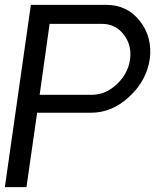

<svg xmlns="http://www.w3.org/2000/svg" viewBox="-21 -770 648 790"><path d="M416 -750Q502.9 -750 554.9 -683.1Q606.9 -616.2 595.2 -526.9Q582 -438 511 -372.1Q439.9 -306.2 354 -306.2H131.8L87.9 0H-1L106 -750ZM356.9 -379.9Q413.1 -379.9 459.5 -423.3Q505.9 -466.8 514.2 -525.9Q522 -584 488 -627.9Q454.1 -671.9 397.9 -671.9H183.1L142.1 -379.9Z"/></svg>

Font: Oakes Grotesk
Style: Italic
Weight: 400
Designer: Samuel Oakes
Foundry: Samuel Oakes
Version: Version 1.0 | wf-rip DC20170320